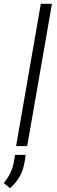

<svg xmlns="http://www.w3.org/2000/svg" viewBox="-56 -770 298 1012"><path d="M0 0ZM87.4 0H28.8L159.2 -750H217.8ZM-3.4 221.7 -36.1 194.8Q6.8 143.1 16.6 85.4L23.4 46.4H79.6L73.7 83.5Q60.5 167.5 -3.4 221.7Z"/></svg>

Font: Roboto Light
Style: Italic
Weight: 300
Italic angle: -12°
Designer: Google
Version: Version 2.134; 2016; ttfautohint (v1.6)